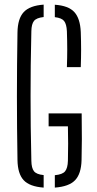

<svg xmlns="http://www.w3.org/2000/svg" viewBox="-20 -826 428 851"><path d="M173.5 5.5Q111 1 84.8 -27.5Q58.5 -56 57.5 -116.5Q55 -263 55 -399.8Q55 -536.5 57.5 -682.5Q58.5 -743.5 85 -772.2Q111.5 -801 173.5 -805.5V-750.5Q141.5 -747 130.5 -733Q119.5 -719 119 -687.5Q117 -606 116.2 -536.2Q115.5 -466.5 115.5 -400.2Q115.5 -334 116.2 -264.2Q117 -194.5 119 -113Q119.5 -81.5 130.5 -67.2Q141.5 -53 173.5 -50ZM276.5 -528.5Q278 -572.5 278 -607.8Q278 -643 276.5 -687.5Q275 -719 264.2 -732.8Q253.5 -746.5 223 -750V-805Q283.5 -801 309.5 -772.5Q335.5 -744 338 -684Q339.5 -641.5 339.5 -606.2Q339.5 -571 338 -528.5ZM223 5.5V-49.5Q257 -52.5 268.5 -66.8Q280 -81 281 -113Q282 -154.5 282 -189.2Q282 -224 281 -266H195.5V-323.5H342Q343 -257 342.8 -209.5Q342.5 -162 341.5 -116.5Q340 -56 313 -27.5Q286 1 223 5.5Z"/></svg>

Font: Big Shoulders Stencil Text Light
Style: Regular
Weight: 300
Designer: Patric King
Foundry: XO Type Co
Version: Version 1.000